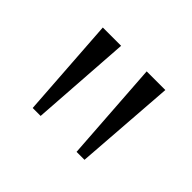

<svg xmlns="http://www.w3.org/2000/svg" viewBox="-68 -802 393 393"><g transform="rotate(45 129.0 -605.0)"><path d="M181 -496 166 -714H220L204 -496ZM54 -496 39 -714H92L77 -496Z"/></g></svg>

Font: Noto Serif Bengali ExtraCondensed ExtraLight
Style: Regular
Weight: 200
Width: 2
Designer: Juan Bruce, Universal Thirst, Indian Type Foundry and the Monotype Design Team.
Foundry: Monotype Imaging Inc.
Version: Version 2.003; ttfautohint (v1.8.4.7-5d5b)